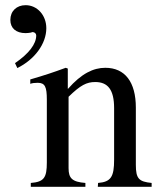

<svg xmlns="http://www.w3.org/2000/svg" viewBox="-20 -722 630 742"><path d="M47 -459C114 -492 159 -553 159 -613C159 -663 124 -702 79 -702C44 -702 20 -679 20 -645C20 -613 42 -594 79 -594C86 -594 93 -595 99 -596C104 -598 106 -598 106 -598C114 -598 120 -592 120 -585C120 -552 92 -515 38 -478ZM566 0V-15C517 -20 505 -31 505 -85V-306C505 -405 463 -460 387 -460C341 -460 295 -438 243 -379H242V-457L234 -460C185 -442 152 -431 97 -415V-398C104 -401 115 -402 126 -402C154 -402 161 -386 161 -337V-94C161 -35 150 -19 99 -15V0H310V-15C259 -19 245 -33 245 -72V-348C291 -393 315 -405 348 -405C397 -405 421 -375 421 -304V-105C421 -39 409 -19 359 -15L358 0Z"/></svg>

Font: STIX Math
Style: Regular
Weight: 400
Designer: MicroPress Inc., with final additions and corrections provided by Coen Hoffman, Elsevier (retired)
Version: Version 1.1.0